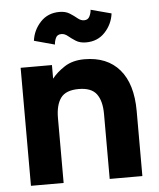

<svg xmlns="http://www.w3.org/2000/svg" viewBox="-52 -777 680 823"><g transform="rotate(-5 287.5 -366.0)"><path d="M386.7 0V-279.3Q386.7 -335.4 364.5 -365.5Q342.3 -395.5 287.6 -395.5Q232.4 -395.5 210.4 -365.5Q188.5 -335.4 188.5 -279.3V0H47.9V-507.8H182.6V-449.2Q202.6 -475.1 237.3 -497.8Q272 -520.5 323.2 -520.5Q420.9 -520.5 474.1 -458.5Q527.3 -396.5 527.3 -279.3V0ZM203.1 -594.2 114.7 -618.2Q120.6 -663.6 152.3 -697.8Q184.1 -731.9 234.4 -731.9Q260.3 -731.9 278.1 -720.7Q295.9 -709.5 309.3 -698.2Q322.8 -687 336.9 -687Q354 -687 360.8 -701.7Q367.7 -716.3 368.2 -729.5L456.5 -706.1Q450.7 -660.2 418.9 -626Q387.2 -591.8 336.9 -591.8Q311 -591.8 293.2 -603Q275.4 -614.3 262 -625.5Q248.5 -636.7 234.4 -636.7Q216.3 -636.7 210 -622.3Q203.6 -607.9 203.1 -594.2Z"/></g></svg>

Font: Giphurs
Style: Bold
Weight: 700
Version: Version 0.920; ttfautohint (v1.8.4.7-5d5b)